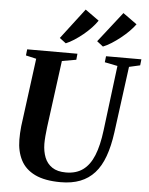

<svg xmlns="http://www.w3.org/2000/svg" viewBox="-64 -1055 867 1117"><g transform="rotate(5 369.0 -496.5)"><path d="M670.5 -693 619 -306Q608 -224.5 586.2 -164.8Q564.5 -105 529.8 -66.5Q495 -28 446.2 -9Q397.5 10 332.5 10Q239.5 10 182.2 -17.8Q125 -45.5 98.8 -96.5Q72.5 -147.5 72 -215.5Q72 -234 72.8 -253.8Q73.5 -273.5 76 -294.5L128.5 -693L67.5 -707L71.5 -743H365L361.5 -707.5L278.5 -693L226.5 -302Q223 -274.5 221 -249.5Q219 -224.5 219 -204Q219.5 -160.5 233.2 -125.2Q247 -90 277.5 -69.5Q308 -49 358 -49Q417.5 -49 457.2 -77.8Q497 -106.5 520.8 -164.8Q544.5 -223 555.5 -312.5L603 -692.5L528 -707.5L532 -743H738.5L734.5 -707.5ZM255 -825.5 390.5 -1003 471 -945.5Q458 -925.5 437 -903.2Q416 -881 390.8 -860.2Q365.5 -839.5 339.8 -823Q314 -806.5 292 -797.5ZM473 -825.5 611 -1002 692.5 -943.5Q678.5 -924 657 -902.2Q635.5 -880.5 609.8 -860Q584 -839.5 558 -823Q532 -806.5 509 -797.5Z"/></g></svg>

Font: Merriweather 72pt
Style: Bold Italic
Weight: 700
Italic angle: -7.8°
Version: Version 2.101